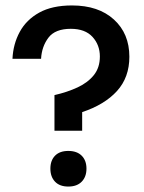

<svg xmlns="http://www.w3.org/2000/svg" viewBox="-20 -680 528 705"><path d="M180 -200V-330.8Q227.5 -341.7 265 -359.2Q302.5 -376.7 324.6 -404.2Q346.7 -431.7 346.7 -472.5Q346.7 -515 319.6 -544.6Q292.5 -574.2 240 -574.2Q182.5 -574.2 157.9 -541.7Q133.3 -509.2 130.8 -464.2H25.8Q28.3 -518.3 52.5 -562.9Q76.7 -607.5 124.2 -633.8Q171.7 -660 244.2 -660Q341.7 -660 398.3 -608.3Q455 -556.7 455 -471.7Q455 -395.8 409.6 -345.8Q364.2 -295.8 281.7 -268.3V-200ZM230.8 5Q199.2 5 182.1 -12.9Q165 -30.8 165 -60.8Q165 -90.8 182.1 -108.3Q199.2 -125.8 230.8 -125.8Q262.5 -125.8 280 -108.3Q297.5 -90.8 297.5 -60.8Q297.5 -30.8 280 -12.9Q262.5 5 230.8 5Z"/></svg>

Font: Familjen Grotesk GF Medium
Style: Regular
Weight: 500
Designer: Anders Wikstroem, Jonas Baeckman, Matilda Gysing, Kristian Moeller
Foundry: Familjen STHLM AB
Version: Version 2.000; Beta; Release 4; Build 6